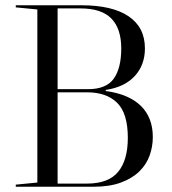

<svg xmlns="http://www.w3.org/2000/svg" viewBox="-20 -710 655 730"><path d="M40 -682V-690H289Q407 -690 469 -648Q531 -606 531 -526Q531 -463 492.5 -421Q454 -379 382 -368V-364Q470 -352 515.5 -307.5Q561 -263 561 -189Q561 -153 549 -119Q537 -85 510 -58.5Q483 -32 440 -16Q397 0 335 0H40V-8L122 -16V-674ZM311 -12Q392 -12 429 -56.5Q466 -101 466 -186Q466 -279 425.5 -319Q385 -359 311 -359H199V-12ZM315 -371Q384 -371 412.5 -411Q441 -451 441 -526Q441 -601 403.5 -639.5Q366 -678 286 -678H199V-371Z"/></svg>

Font: Libre Caslon Display
Style: Regular
Weight: 400
Designer: Pablo Impallari, Rodrigo Fuenzalida
Foundry: Pablo Impallari, Rodrigo Fuenzalida
Version: Version 1.002; ttfautohint (v1.5)